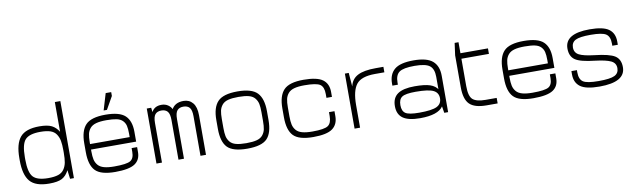

<svg xmlns="http://www.w3.org/2000/svg" viewBox="-42 -1204 5685 1718"><g transform="rotate(-10 2800.0 -345.0)"><path d="M525 0V-700H475V-125L480 -80L490 0ZM475 -430Q450 -471 412 -490.5Q374 -510 300 -510Q176 -510 125.5 -450.5Q75 -391 75 -260V-250H125V-260Q125 -378 162.5 -419Q200 -460 300 -460Q356 -460 390.5 -448.5Q425 -437 443.5 -410Q462 -383 468.5 -349Q475 -315 475 -260ZM480 -80 475 -125V-240Q475 -185 468.5 -151Q462 -117 443.5 -90Q425 -63 390.5 -51.5Q356 -40 300 -40Q200 -40 162.5 -81Q125 -122 125 -240V-250H75V-240Q75 -109 125.5 -49.5Q176 10 300 10Q379 10 417.5 -11Q456 -32 480 -80Z M900 -510Q770 -510 720 -457Q670 -404 670 -290V-250H720V-290Q720 -337 726.5 -366Q733 -395 752 -417.5Q771 -440 807 -450Q843 -460 900 -460Q958 -460 993 -452.5Q1028 -445 1047.5 -425Q1067 -405 1073.5 -378Q1080 -351 1080 -305V-225H1130V-315Q1130 -414 1079 -462Q1028 -510 900 -510ZM900 -40Q843 -40 807 -50Q771 -60 752 -82.5Q733 -105 726.5 -134Q720 -163 720 -210V-250H670V-210Q670 -93 719.5 -41.5Q769 10 900 10Q1026 10 1078 -24.5Q1130 -59 1130 -130V-175H1080V-140Q1080 -81 1046 -60.5Q1012 -40 900 -40ZM700 -225H1130V-275H700ZM892 -550H922L987 -665V-700H937Z M1275 0H1325V-420L1320 -460L1315 -500H1275ZM1320 -460 1325 -360Q1325 -416 1344 -438Q1363 -460 1400 -460Q1437 -460 1456 -438Q1475 -416 1475 -360V0H1525V-390L1505 -450Q1493 -477 1468 -493.5Q1443 -510 1410 -510Q1345 -510 1320 -460ZM1500 -450 1525 -360Q1525 -416 1544 -438Q1563 -460 1600 -460Q1637 -460 1656 -438Q1675 -416 1675 -360V0H1725V-360Q1725 -435 1693.5 -472.5Q1662 -510 1610 -510Q1530 -510 1500 -450Z M2280 -290V-250H2330V-290Q2330 -404 2280 -457Q2230 -510 2100 -510Q1970 -510 1920 -457Q1870 -404 1870 -290V-250H1920V-290Q1920 -337 1926 -365.5Q1932 -394 1951 -417.5Q1970 -441 2006 -450.5Q2042 -460 2100 -460Q2158 -460 2194 -450.5Q2230 -441 2249 -417.5Q2268 -394 2274 -365.5Q2280 -337 2280 -290ZM1920 -210V-250H1870V-210Q1870 -93 1919.5 -41.5Q1969 10 2100 10Q2231 10 2280.5 -41.5Q2330 -93 2330 -210V-250H2280V-210Q2280 -163 2274 -134.5Q2268 -106 2249 -82.5Q2230 -59 2194 -49.5Q2158 -40 2100 -40Q2042 -40 2006 -49.5Q1970 -59 1951 -82.5Q1932 -106 1926 -134.5Q1920 -163 1920 -210Z M2700 -510Q2570 -510 2520 -457Q2470 -404 2470 -290V-250H2520V-290Q2520 -337 2526.5 -366Q2533 -395 2552 -417.5Q2571 -440 2607 -450Q2643 -460 2700 -460Q2809 -460 2842 -437Q2875 -414 2875 -350V-315H2925V-360Q2925 -435 2874 -472.5Q2823 -510 2700 -510ZM2700 -40Q2643 -40 2607 -50Q2571 -60 2552 -82.5Q2533 -105 2526.5 -134Q2520 -163 2520 -210V-250H2470V-210Q2470 -93 2519.5 -41.5Q2569 10 2700 10Q2823 10 2874 -27.5Q2925 -65 2925 -140V-185H2875V-150Q2875 -86 2842 -63Q2809 -40 2700 -40Z M3075 0H3125V-325L3120 -375L3110 -500H3075ZM3120 -375 3125 -325V-205Q3125 -335 3170 -392.5Q3215 -450 3340 -450H3425V-500H3355Q3247 -500 3190.5 -470.5Q3134 -441 3120 -375Z M3475 -340V-320H3525V-340Q3525 -407 3561.5 -433.5Q3598 -460 3700 -460Q3800 -460 3837.5 -431Q3875 -402 3875 -330V-220L3925 -250V-330Q3925 -420 3872.5 -465Q3820 -510 3700 -510Q3578 -510 3526.5 -466.5Q3475 -423 3475 -340ZM3925 -250H3875V-95L3880 -60L3890 0H3925ZM3670 10Q3833 10 3880 -60L3875 -135Q3875 -84 3830.5 -62Q3786 -40 3670 -40Q3578 -40 3546.5 -60.5Q3515 -81 3515 -135Q3515 -189 3546.5 -209.5Q3578 -230 3670 -230Q3786 -230 3830.5 -208Q3875 -186 3875 -135L3880 -210Q3857 -248 3808.5 -264Q3760 -280 3670 -280Q3565 -280 3515 -245Q3465 -210 3465 -135Q3465 -60 3515 -25Q3565 10 3670 10Z M4375 -50H4275Q4193 -50 4159 -79Q4125 -108 4125 -200V-450H4375V-500H4125V-600H4090L4075 -490V-200Q4075 -91 4120.5 -45.5Q4166 0 4275 0H4375Z M4700 -510Q4570 -510 4520 -457Q4470 -404 4470 -290V-250H4520V-290Q4520 -337 4526.5 -366Q4533 -395 4552 -417.5Q4571 -440 4607 -450Q4643 -460 4700 -460Q4758 -460 4793 -452.5Q4828 -445 4847.5 -425Q4867 -405 4873.5 -378Q4880 -351 4880 -305V-225H4930V-315Q4930 -414 4879 -462Q4828 -510 4700 -510ZM4700 -40Q4643 -40 4607 -50Q4571 -60 4552 -82.5Q4533 -105 4526.5 -134Q4520 -163 4520 -210V-250H4470V-210Q4470 -93 4519.5 -41.5Q4569 10 4700 10Q4826 10 4878 -24.5Q4930 -59 4930 -130V-175H4880V-140Q4880 -81 4846 -60.5Q4812 -40 4700 -40ZM4500 -225H4930V-275H4500Z M5535 -125Q5535 -197 5486.5 -228.5Q5438 -260 5300 -275Q5206 -286 5165.5 -307Q5125 -328 5125 -375Q5125 -421 5162.5 -440.5Q5200 -460 5300 -460Q5406 -460 5440.5 -436.5Q5475 -413 5475 -350V-330H5525V-360Q5525 -435 5474 -472.5Q5423 -510 5300 -510Q5075 -510 5075 -375Q5075 -303 5122 -271Q5169 -239 5300 -225Q5400 -213 5442.5 -192Q5485 -171 5485 -125Q5485 -79 5445.5 -59.5Q5406 -40 5300 -40Q5194 -40 5159.5 -63.5Q5125 -87 5125 -150V-170H5075V-140Q5075 -65 5126 -27.5Q5177 10 5300 10Q5535 10 5535 -125Z"/></g></svg>

Font: Millimetre
Style: Light
Weight: 200
Designer: Jérémy Landes
Version: Version 1.0